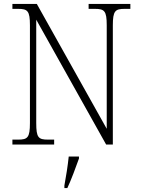

<svg xmlns="http://www.w3.org/2000/svg" viewBox="-20 -734 716 975"><path d="M43 0H255V-25H224C175 -25 164 -35 164 -109V-634L519 0H553V-605C553 -679 565 -689 613 -689H642V-714H430V-689H462C510 -689 522 -679 522 -606V-80L167 -714H43V-689H72C120 -689 132 -679 132 -606V-109C132 -35 120 -25 72 -25H43ZM307 208V221H322C341 181 366 113 381 71V61H329C324 109 316 159 307 208Z"/></svg>

Font: Noto Serif Devanagari SemiCondensed ExtraLight
Style: Regular
Weight: 200
Width: 4
Designer: Universal Thirst, Indian Type Foundry and the Monotype Design Team
Foundry: Monotype Imaging Inc.
Version: Version 2.004